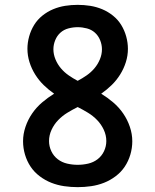

<svg xmlns="http://www.w3.org/2000/svg" viewBox="-20 -763 640 791"><path d="M300 8Q272 8 244.5 4Q217 0 191.5 -10Q166 -20 143.5 -37Q121 -54 106 -76.5Q91 -99 83 -126Q75 -153 75 -181Q75 -211 85 -240.5Q95 -270 112.5 -295.5Q130 -321 153.5 -341Q177 -361 203 -377Q180 -393 160 -412.5Q140 -432 125 -456Q110 -480 101.5 -507Q93 -534 93 -562Q93 -587 100 -612.5Q107 -638 120.5 -660Q134 -682 154.5 -698.5Q175 -715 199 -725Q223 -735 248.5 -739Q274 -743 300 -743Q326 -743 351.5 -739Q377 -735 401 -725Q425 -715 445.5 -698.5Q466 -682 479.5 -660Q493 -638 500 -612.5Q507 -587 507 -562Q507 -534 498.5 -507Q490 -480 475 -456Q460 -432 440 -412.5Q420 -393 397 -377Q423 -361 446.5 -341Q470 -321 487.5 -295.5Q505 -270 515 -240.5Q525 -211 525 -181Q525 -153 517 -126Q509 -99 494 -76.5Q479 -54 456.5 -37Q434 -20 408.5 -10Q383 0 355.5 4Q328 8 300 8ZM300 -430Q319 -440 337 -452.5Q355 -465 369 -481.5Q383 -498 391.5 -518.5Q400 -539 400 -560Q400 -579 392.5 -597.5Q385 -616 371 -628.5Q357 -641 338 -646Q319 -651 300 -651Q281 -651 262 -646Q243 -641 229 -628.5Q215 -616 207.5 -597.5Q200 -579 200 -560Q200 -539 208.5 -518.5Q217 -498 231 -481.5Q245 -465 263 -452.5Q281 -440 300 -430ZM300 -84Q322 -84 343.5 -89Q365 -94 382 -107Q399 -120 408.5 -140Q418 -160 418 -182Q418 -206 407.5 -228.5Q397 -251 380 -268.5Q363 -286 342.5 -298.5Q322 -311 300 -322Q278 -311 257.5 -298.5Q237 -286 220 -268.5Q203 -251 192.5 -228.5Q182 -206 182 -182Q182 -160 191.5 -140Q201 -120 218 -107Q235 -94 256.5 -89Q278 -84 300 -84Z"/></svg>

Font: Iosevka Aile Semibold
Style: Regular
Weight: 600
Designer: Belleve Invis
Foundry: Belleve Invis
Version: Version 31.1.0; ttfautohint (v1.8.4)